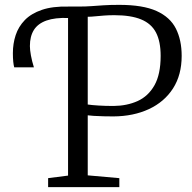

<svg xmlns="http://www.w3.org/2000/svg" viewBox="-20 -770 792 790"><path d="M178 0V-37L260 -47.5V-716.5L250.5 -730.5L260 -743H301Q333.5 -743 356.8 -744.8Q380 -746.5 405.8 -748.2Q431.5 -750 470.5 -750Q568 -750 624 -724.8Q680 -699.5 703.8 -652.2Q727.5 -605 727.5 -540Q727.5 -461.5 691.8 -406Q656 -350.5 592.5 -321Q529 -291.5 446.5 -291Q429.5 -291 407 -291.5Q384.5 -292 365.8 -293.2Q347 -294.5 341 -295.5V-48.5L471 -37V0ZM447 -334Q502.5 -334.5 546.2 -354.2Q590 -374 615.5 -419Q641 -464 641 -540Q641 -599.5 621.8 -636.2Q602.5 -673 560.5 -690.2Q518.5 -707.5 450.5 -707.5Q428 -707.5 408 -706Q388 -704.5 371.2 -702.8Q354.5 -701 341 -701V-340Q357 -337.5 385 -335.8Q413 -334 447 -334ZM38.5 -493Q36 -501.5 34.5 -516.2Q33 -531 33 -551.5Q33 -590.5 44.5 -625.5Q56 -660.5 82.2 -687.5Q108.5 -714.5 152.5 -729.5Q196.5 -744.5 261.5 -743L270 -718.5L261.5 -696Q206.5 -698 171.2 -685.5Q136 -673 119.5 -646.8Q103 -620.5 103 -580.5Q103 -565.5 107.2 -542Q111.5 -518.5 119.5 -493Z"/></svg>

Font: Merriweather 48pt Light
Style: Regular
Weight: 300
Version: Version 2.100